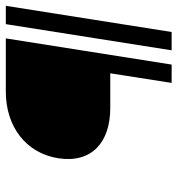

<svg xmlns="http://www.w3.org/2000/svg" viewBox="5 -620 610 660"><g transform="rotate(-90 310.0 -290.0)"><path d="M96 -395C78 -279 152 -216 268 -216H388L355 -5H418L508 -575H325C206 -575 114 -507 96 -395ZM467 -5H530L620 -575H557Z"/></g></svg>

Font: Charger Sport
Style: LitObl
Weight: 300
Designer: Jasper
Foundry: Cannot Into Space Fonts
Version: Version 1.1